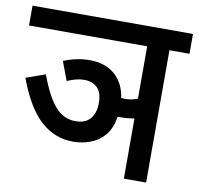

<svg xmlns="http://www.w3.org/2000/svg" viewBox="-72 -697 800 773"><g transform="rotate(10 328.0 -311.0)"><path d="M159 -424Q212 -446 265 -446Q328 -446 367.5 -412.5Q407 -379 416 -318Q423 -317 431 -317Q459 -317 483 -327V-541H0V-622H656V-541H574V0H483V-246Q456 -241 426 -241Q420 -241 415 -241Q407 -191 382.5 -163Q358 -135 324 -123Q290 -111 255 -111Q181 -111 123.5 -162Q66 -213 22 -331L101 -359Q133 -272 167.5 -233Q202 -194 250 -194Q291 -194 311 -217.5Q331 -241 331 -282Q331 -325 311 -344.5Q291 -364 258 -364Q240 -364 223 -359.5Q206 -355 188 -347Z"/></g></svg>

Font: Noto Sans Devanagari UI Condensed Medium
Style: Regular
Weight: 500
Width: 3
Designer: Jelle Bosma - Monotype Design Team
Foundry: Monotype Imaging Inc.
Version: Version 2.003